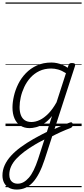

<svg xmlns="http://www.w3.org/2000/svg" viewBox="-45 -1030 687 1569"><path d="M372 38Q392 28 411.5 19Q431 10 450.5 1.5Q470 -7 489.5 -15Q509 -23 527 -29Q537 -33 543 -28Q549 -23 550 -14.5Q551 -6 546.5 3Q542 12 532 16Q513 23 492 31.5Q471 40 449.5 50Q428 60 406.5 70.5Q385 81 364 92ZM92 519Q54 519 27.5 504Q1 489 -12 463Q-25 437 -25 404Q-25 360 -6.5 319.5Q12 279 46 242Q80 205 126 171.5Q172 138 228 106Q246 96 264.5 86Q283 76 301 66.5Q319 57 338 48L380 -82Q347 -41 313.5 -19.5Q280 2 250 9.5Q220 17 197 17Q153 17 121.5 -3.5Q90 -24 73.5 -62Q57 -100 57 -151Q57 -194 68.5 -244.5Q80 -295 104 -343.5Q128 -392 166 -431.5Q204 -471 256 -495Q308 -519 376 -519Q398 -519 421.5 -514Q445 -509 467 -499.5Q489 -490 508 -476L514 -495Q518 -507 524 -511Q530 -515 544 -515Q562 -515 567 -507.5Q572 -500 567 -488L320 273Q299 337 275 383.5Q251 430 223.5 460Q196 490 163.5 504.5Q131 519 92 519ZM100 471Q125 471 147.5 458.5Q170 446 191 422Q212 398 230.5 360Q249 322 266 271L318 110Q306 116 292.5 123Q279 130 266 137Q253 144 242 151Q194 179 155 208.5Q116 238 88 268Q60 298 45.5 330.5Q31 363 31 398Q31 420 38.5 436Q46 452 61.5 461.5Q77 471 100 471ZM212 -33Q245 -33 280 -49.5Q315 -66 350 -101.5Q385 -137 417 -194L494 -432Q459 -454 430 -462Q401 -470 374 -470Q319 -470 276.5 -449.5Q234 -429 203.5 -395Q173 -361 153.5 -319.5Q134 -278 124.5 -235.5Q115 -193 115 -155Q115 -117 125.5 -89.5Q136 -62 157.5 -47.5Q179 -33 212 -33ZM0 490H622V500H0ZM0 -20H622V0H0ZM0 -505H622V-500H0ZM0 -1010H622V-1000H0Z"/></svg>

Font: Playwrite RO Guides
Style: Regular
Weight: 400
Designer: Veronika Burian, José Scaglione
Foundry: TypeTogether
Version: Version 1.003